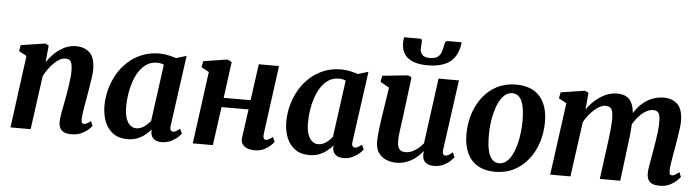

<svg xmlns="http://www.w3.org/2000/svg" viewBox="-49 -1027 4582 1257"><g transform="rotate(5 2242.0 -399.0)"><path d="M238 -445.5Q255.5 -471.5 276.5 -493.8Q297.5 -516 321.5 -532.5Q345.5 -549 372.2 -558Q399 -567 428.5 -567Q483.5 -567 518 -534.8Q552.5 -502.5 552.5 -421Q552.5 -403.5 548.2 -372.5Q544 -341.5 538.2 -307.8Q532.5 -274 528 -247Q524 -222 518.8 -194Q513.5 -166 509.8 -140Q506 -114 505.5 -94Q505.5 -76.5 510.5 -70.5Q515.5 -64.5 522 -64.5Q531 -64.5 541.2 -69.5Q551.5 -74.5 567.5 -87.5L580.5 -56.5Q576 -49.5 559 -33.5Q542 -17.5 514 -3.8Q486 10 447.5 10Q412.5 10 394.2 -0.8Q376 -11.5 369.5 -28.5Q363 -45.5 363 -65Q363.5 -77.5 365.8 -95.2Q368 -113 372 -133.8Q376 -154.5 380 -176.2Q384 -198 388 -218Q391.5 -238.5 395.8 -262.5Q400 -286.5 403.5 -311.8Q407 -337 409.5 -361.2Q412 -385.5 411.5 -407Q411 -436.5 406.2 -452.2Q401.5 -468 391 -474.2Q380.5 -480.5 364 -480.5Q347 -480.5 328.8 -470.2Q310.5 -460 292.2 -442.8Q274 -425.5 257.2 -402.5Q240.5 -379.5 227 -354L178.5 0H46L109.5 -475L58.5 -502.5L66 -542.5L225 -567L248.5 -555.5Z M1090 -103Q1087 -81.5 1093 -73Q1099 -64.5 1109 -64.5Q1117 -64.5 1127.2 -69.8Q1137.5 -75 1153.5 -88L1167.5 -57.5Q1162.5 -49.5 1145 -33.2Q1127.5 -17 1100.5 -3.5Q1073.5 10 1039 10Q1008.5 10 988.8 -5Q969 -20 967.5 -51L969.5 -67.5Q953 -48.5 930.8 -30.8Q908.5 -13 879.8 -1.5Q851 10 815 10Q757 10 719.8 -17.8Q682.5 -45.5 664.5 -92Q646.5 -138.5 646.5 -195Q646.5 -249 660.8 -302.8Q675 -356.5 702.2 -404Q729.5 -451.5 769.8 -488.2Q810 -525 862 -546Q914 -567 977 -567Q1003.5 -567 1034 -560.5Q1064.5 -554 1086 -546.5L1154 -567ZM1010.5 -496.5Q1000.5 -501.5 988.8 -503.5Q977 -505.5 964.5 -505.5Q927.5 -505.5 899 -487.2Q870.5 -469 849.5 -437.8Q828.5 -406.5 815 -366.8Q801.5 -327 795 -284.2Q788.5 -241.5 788.5 -200.5Q788.5 -157.5 798.2 -127.5Q808 -97.5 825.8 -81.8Q843.5 -66 867 -66Q881.5 -66 894.8 -71Q908 -76 919.5 -84.2Q931 -92.5 941 -102.2Q951 -112 959.5 -122Z M1701.5 -101Q1699.5 -81.5 1704.5 -73Q1709.5 -64.5 1718.5 -64.5Q1727 -64.5 1736.2 -69.2Q1745.5 -74 1763.5 -87.5L1777 -56.5Q1772.5 -49 1755.8 -32.8Q1739 -16.5 1712.5 -3.2Q1686 10 1651 10Q1622 10 1601 1.2Q1580 -7.5 1569.5 -24.2Q1559 -41 1562 -64L1588.5 -253H1411L1376 0H1244L1308 -474.5L1257.5 -502L1265.5 -542L1423 -566.5L1451.5 -552.5L1419.5 -314.5H1596.5L1629.5 -553.5H1762.5Z M2285 -103Q2282 -81.5 2288 -73Q2294 -64.5 2304 -64.5Q2312 -64.5 2322.2 -69.8Q2332.5 -75 2348.5 -88L2362.5 -57.5Q2357.5 -49.5 2340 -33.2Q2322.5 -17 2295.5 -3.5Q2268.5 10 2234 10Q2203.5 10 2183.8 -5Q2164 -20 2162.5 -51L2164.5 -67.5Q2148 -48.5 2125.8 -30.8Q2103.5 -13 2074.8 -1.5Q2046 10 2010 10Q1952 10 1914.8 -17.8Q1877.5 -45.5 1859.5 -92Q1841.5 -138.5 1841.5 -195Q1841.5 -249 1855.8 -302.8Q1870 -356.5 1897.2 -404Q1924.5 -451.5 1964.8 -488.2Q2005 -525 2057 -546Q2109 -567 2172 -567Q2198.5 -567 2229 -560.5Q2259.5 -554 2281 -546.5L2349 -567ZM2205.5 -496.5Q2195.5 -501.5 2183.8 -503.5Q2172 -505.5 2159.5 -505.5Q2122.5 -505.5 2094 -487.2Q2065.5 -469 2044.5 -437.8Q2023.5 -406.5 2010 -366.8Q1996.5 -327 1990 -284.2Q1983.5 -241.5 1983.5 -200.5Q1983.5 -157.5 1993.2 -127.5Q2003 -97.5 2020.8 -81.8Q2038.5 -66 2062 -66Q2076.5 -66 2089.8 -71Q2103 -76 2114.5 -84.2Q2126 -92.5 2136 -102.2Q2146 -112 2154.5 -122Z M2580 10Q2548.5 10 2517.8 -1.8Q2487 -13.5 2466.2 -41.2Q2445.5 -69 2445 -117Q2445 -134.5 2446.8 -155.2Q2448.5 -176 2451.2 -199.2Q2454 -222.5 2457.2 -246.2Q2460.5 -270 2464 -292.5L2492 -475L2433.5 -508.5L2441 -549L2610 -566.5L2633 -555L2599.5 -289Q2597 -267.5 2593.8 -246Q2590.5 -224.5 2587.8 -204.5Q2585 -184.5 2583.5 -167.5Q2582 -150.5 2582 -137Q2582 -109.5 2588 -93.5Q2594 -77.5 2606.2 -70.8Q2618.5 -64 2636.5 -64Q2658.5 -64 2680 -73.8Q2701.5 -83.5 2719.8 -99.2Q2738 -115 2752 -132L2810 -562.5H2944L2880.5 -101Q2878 -82 2883.2 -73.2Q2888.5 -64.5 2898.5 -64.5Q2907.5 -64.5 2917.5 -69.8Q2927.5 -75 2945.5 -90L2959 -59Q2954 -51 2937 -34.5Q2920 -18 2892.8 -4.2Q2865.5 9.5 2830.5 9.5Q2794 9.5 2775.5 -5.5Q2757 -20.5 2754.5 -46.5Q2754 -49 2753.8 -52.8Q2753.5 -56.5 2753.8 -61Q2754 -65.5 2754.8 -70.2Q2755.5 -75 2756 -79L2754 -80Q2740.5 -64 2723.8 -48Q2707 -32 2685.5 -18.8Q2664 -5.5 2638 2.2Q2612 10 2580 10ZM2668 -812.5Q2675.5 -812.5 2677.8 -806.8Q2680 -801 2680 -792Q2680 -781.5 2678.5 -770.2Q2677 -759 2677 -748.5Q2677 -723.5 2691.5 -707.8Q2706 -692 2739.5 -692Q2775.5 -692 2792.5 -705Q2809.5 -718 2816.2 -738Q2823 -758 2826 -778.5Q2828 -791 2832.5 -801.8Q2837 -812.5 2847.5 -812.5H2939.5Q2939.5 -809 2939.5 -805.2Q2939.5 -801.5 2938.5 -797.5Q2924.5 -715.5 2872.8 -679.2Q2821 -643 2729 -643Q2676.5 -643 2638.2 -656.8Q2600 -670.5 2579 -700.2Q2558 -730 2558 -777Q2558 -785.5 2559 -794.5Q2560 -803.5 2562 -812.5Z M3319.5 -568Q3386.5 -568 3433 -542Q3479.5 -516 3504 -465.5Q3528.5 -415 3529 -342.5Q3529 -271 3508.8 -207Q3488.5 -143 3449.8 -93.5Q3411 -44 3355.8 -15.5Q3300.5 13 3230.5 13Q3165.5 13 3119.2 -13.2Q3073 -39.5 3048.5 -89.8Q3024 -140 3023.5 -212.5Q3023 -284 3043.2 -348.2Q3063.5 -412.5 3102 -462Q3140.5 -511.5 3195.5 -539.8Q3250.5 -568 3319.5 -568ZM3300.5 -509.5Q3272.5 -509.5 3251.2 -491.2Q3230 -473 3214.5 -442.5Q3199 -412 3189 -374Q3179 -336 3174.5 -295.8Q3170 -255.5 3170.5 -218.5Q3170.5 -154 3181 -116Q3191.5 -78 3210 -61.5Q3228.5 -45 3253 -45Q3280.5 -45 3301.5 -63Q3322.5 -81 3338 -111.8Q3353.5 -142.5 3363.2 -180.5Q3373 -218.5 3377.5 -259Q3382 -299.5 3382 -336.5Q3381.5 -401.5 3371.2 -439.2Q3361 -477 3343 -493.2Q3325 -509.5 3300.5 -509.5Z M3796 -555.5 3786 -444.5Q3802.5 -470 3825 -492.2Q3847.5 -514.5 3873.2 -531.5Q3899 -548.5 3927.2 -557.8Q3955.5 -567 3984.5 -567Q4020.5 -567 4044.8 -553.5Q4069 -540 4082.5 -510Q4096 -480 4098 -429.5Q4098 -422.5 4098 -414.8Q4098 -407 4097.5 -398.8Q4097 -390.5 4096 -382L4077 -409.5Q4093 -446.5 4115.2 -475.5Q4137.5 -504.5 4165 -525Q4192.5 -545.5 4224.2 -556.2Q4256 -567 4291.5 -567Q4346 -567 4380.8 -534.2Q4415.5 -501.5 4415.5 -420.5Q4415.5 -403.5 4411.5 -372.8Q4407.5 -342 4402.2 -308.2Q4397 -274.5 4392 -247Q4387.5 -221.5 4382.5 -193.8Q4377.5 -166 4373.8 -140Q4370 -114 4369.5 -94Q4369.5 -76.5 4374.2 -70.5Q4379 -64.5 4386.5 -64.5Q4396 -64.5 4406.2 -70Q4416.5 -75.5 4434 -90L4447 -59.5Q4442 -52 4425 -35.2Q4408 -18.5 4379.5 -4.2Q4351 10 4312.5 10Q4277 10 4258.8 -0.8Q4240.5 -11.5 4234.2 -28.8Q4228 -46 4228.5 -64.5Q4228.5 -81.5 4232.5 -107.2Q4236.5 -133 4242 -162Q4247.5 -191 4252 -219Q4256.5 -246 4261.8 -279Q4267 -312 4271 -345.2Q4275 -378.5 4274.5 -407Q4274.5 -450.5 4263.2 -465.2Q4252 -480 4228 -480Q4209 -480 4187.2 -469.2Q4165.5 -458.5 4144.8 -438.2Q4124 -418 4106 -390.5Q4088 -363 4076.5 -330L4098 -406.5Q4097.5 -383.5 4095.5 -355.5Q4093.5 -327.5 4090.5 -299.5Q4087.5 -271.5 4084 -246.5L4053.5 0H3919L3948 -218Q3952 -246 3956 -278.5Q3960 -311 3962.8 -344Q3965.5 -377 3965.5 -405Q3964 -452 3952.2 -466.2Q3940.5 -480.5 3913 -480.5Q3897.5 -480.5 3879.2 -471.2Q3861 -462 3842.2 -445.2Q3823.5 -428.5 3806.2 -407Q3789 -385.5 3775.5 -361L3726 0H3593L3657.5 -475L3606.5 -502.5L3614 -542.5L3772.5 -567Z"/></g></svg>

Font: Merriweather 20pt
Style: Bold Italic
Weight: 700
Italic angle: -7.8°
Version: Version 2.101